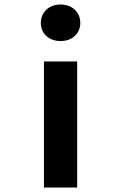

<svg xmlns="http://www.w3.org/2000/svg" viewBox="-20 -836 540 856"><path d="M176 0H324V-562H176ZM250 -653C302 -653 338 -686 338 -734C338 -781 302 -816 250 -816C198 -816 162 -781 162 -734C162 -686 198 -653 250 -653Z"/></svg>

Font: Noto Sans Mono CJK HK
Style: Bold
Weight: 700
Designer: Ryoko NISHIZUKA 西塚涼子 (kana, bopomofo & ideographs); Paul D. Hunt (Latin, Greek & Cyrillic); Sandoll Communications 산돌커뮤니
Foundry: Adobe
Version: Version 2.004;hotconv 1.0.118;makeotfexe 2.5.65603